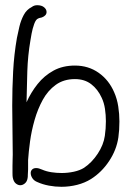

<svg xmlns="http://www.w3.org/2000/svg" viewBox="-20 -711 513 738"><path d="M216 7Q192 7 168 2.5Q144 -2 124 -11Q111 -16 104.5 -26Q98 -36 98 -46Q98 -54 103.5 -59.5Q109 -65 119 -65Q129 -65 142 -59Q158 -52 177.5 -49Q197 -46 217 -46Q241 -46 264 -51Q287 -56 303 -66Q333 -86 355.5 -120Q378 -154 383 -189Q385 -203 386 -217Q387 -231 387 -245Q387 -269 383.5 -292.5Q380 -316 371 -335Q356 -368 330.5 -387.5Q305 -407 268 -407Q225 -407 194.5 -385Q164 -363 144.5 -327.5Q125 -292 113 -250Q101 -208 95.5 -167.5Q90 -127 88 -96V-60Q87 -50 87 -40Q87 -30 86 -26Q84 -13 75.5 -6Q67 1 58 1Q49 1 40.5 -6Q32 -13 29 -29Q28 -34 28 -46.5Q28 -59 28 -72Q28 -86 28.5 -98.5Q29 -111 29 -117Q29 -163 28 -210Q27 -257 27 -305Q27 -371 30.5 -436.5Q34 -502 45 -565Q49 -585 54.5 -608.5Q60 -632 71 -653Q82 -674 102 -684Q111 -691 123 -691Q140 -691 149.5 -683Q159 -675 159 -665Q159 -651 141 -644Q138 -643 134.5 -642.5Q131 -642 127 -640Q118 -637 111.5 -619Q105 -601 101.5 -582Q98 -563 97 -556Q87 -498 85 -437.5Q83 -377 82 -318Q99 -356 124.5 -388Q150 -420 185.5 -439.5Q221 -459 268 -459Q320 -459 359.5 -431Q399 -403 419 -356Q430 -331 434.5 -302Q439 -273 439 -244Q439 -228 438 -212.5Q437 -197 435 -183Q428 -135 399.5 -92Q371 -49 330 -23Q306 -8 276.5 -0.5Q247 7 216 7Z"/></svg>

Font: Twinkle Star
Style: Regular
Weight: 400
Designer: Robert E. Leuschke
Foundry: Robert E. Leuschke
Version: Version 2.010; ttfautohint (v1.8.3)